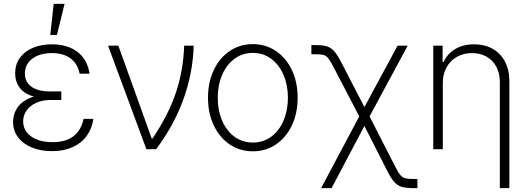

<svg xmlns="http://www.w3.org/2000/svg" viewBox="-20 -764 2704 983"><path d="M153.3 -269.5Q104 -283.7 80.8 -314.9Q57.6 -346.2 57.6 -388.7Q57.6 -433.6 81.3 -467Q105 -500.5 147.7 -518.8Q190.4 -537.1 246.1 -537.1Q326.2 -537.1 377 -498Q427.7 -459 438.5 -386.7H387.7Q377.4 -438.5 340.8 -465.3Q304.2 -492.2 246.1 -492.2Q204.1 -492.2 172.9 -479.2Q141.6 -466.3 124.5 -442.6Q107.4 -418.9 107.4 -387.7Q107.4 -344.2 140.9 -320.1Q174.3 -295.9 236.3 -295.9H293.9V-252H236.3Q197.8 -252 166.3 -238Q134.8 -224.1 116.7 -199.2Q98.6 -174.3 98.6 -142.6Q98.6 -110.8 116.9 -86.9Q135.3 -63 169.2 -49.6Q203.1 -36.1 249 -36.1Q381.8 -36.1 408.2 -155.3H458Q451.2 -106 424.1 -68.6Q397 -31.2 351.8 -10.7Q306.6 9.8 247.1 9.8Q188 9.8 142.6 -9Q97.2 -27.8 72 -61.8Q46.9 -95.7 46.9 -138.7Q46.9 -184.1 73.7 -218.8Q100.6 -253.4 153.3 -269.5ZM254.9 -744.1H310.5L271.5 -585H237.3Z M533.2 -530.3H585.9L756.8 -54.7H760.7Q842.8 -176.3 880.9 -290.8Q918.9 -405.3 922.9 -530.3H971.7Q967.8 -391.6 919.7 -257.6Q871.6 -123.5 779.3 0H729.5Z M1044.9 -263.7Q1044.9 -342.8 1074.5 -405.3Q1104 -467.8 1156.2 -502.9Q1208.5 -538.1 1274.4 -538.1Q1340.3 -538.1 1392.6 -502.9Q1444.8 -467.8 1474.4 -405.3Q1503.9 -342.8 1503.9 -263.7Q1503.9 -184.6 1474.4 -122.1Q1444.8 -59.6 1392.6 -24.4Q1340.3 10.7 1274.4 10.7Q1208.5 10.7 1156.2 -24.4Q1104 -59.6 1074.5 -122.1Q1044.9 -184.6 1044.9 -263.7ZM1454.1 -263.7Q1454.1 -327.1 1431.9 -379.6Q1409.7 -432.1 1368.9 -462.6Q1328.1 -493.2 1274.4 -493.2Q1220.7 -493.2 1179.9 -462.4Q1139.2 -431.6 1116.9 -379.4Q1094.7 -327.1 1094.7 -263.7Q1094.7 -199.7 1116.9 -147.2Q1139.2 -94.7 1179.9 -64.5Q1220.7 -34.2 1274.4 -34.2Q1328.1 -34.2 1368.9 -64.5Q1409.7 -94.7 1431.9 -147.2Q1454.1 -199.7 1454.1 -263.7Z M1819.3 -168 1687.5 -420.9Q1670.9 -453.1 1660.6 -465.8Q1650.4 -478.5 1637 -482.4Q1623.5 -486.3 1594.7 -486.3H1574.2V-533.2H1594.7Q1632.8 -533.2 1654.3 -526.4Q1675.8 -519.5 1691.9 -500.7Q1708 -481.9 1728.5 -442.4L1845.7 -215.8L2015.6 -530.3H2067.4L1872.1 -168L2003.9 89.8Q2019 119.6 2029.8 132.3Q2040.5 145 2054.4 148.7Q2068.4 152.3 2096.7 152.3H2117.2V199.2H2096.7Q2058.6 199.2 2036.9 192.6Q2015.1 186 1998.5 167.7Q1981.9 149.4 1962.9 111.3L1845.7 -119.1L1677.7 199.2H1624Z M2247.1 0H2198.2V-530.3H2246.1V-446.3H2251Q2269.5 -488.3 2310.3 -512.7Q2351.1 -537.1 2407.2 -537.1Q2460.9 -537.1 2501.7 -514.4Q2542.5 -491.7 2565.2 -449Q2587.9 -406.2 2587.9 -347.7V199.2H2539.1V-344.7Q2539.1 -388.7 2521.2 -422.1Q2503.4 -455.6 2471.2 -473.9Q2439 -492.2 2396.5 -492.2Q2353.5 -492.2 2319.6 -473.1Q2285.6 -454.1 2266.4 -419.4Q2247.1 -384.8 2247.1 -339.8Z"/></svg>

Font: Pretendard ExtraLight
Style: Regular
Weight: 200
Designer: Base glyphs from Inter by Rasmus Andersson; Hangeul glyphs from Noto Sans CJK(Source Han Sans) by Jang Soo-young and Kan
Foundry: Kil Hyung-jin
Version: Version 1.309